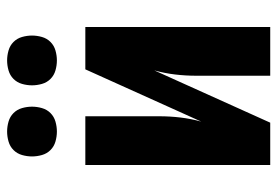

<svg xmlns="http://www.w3.org/2000/svg" viewBox="-140 -640 780 540"><g transform="rotate(-90 250.0 -370.0)"><path d="M56 0V-520H193V-312Q193 -282 189.5 -252.5Q186 -223 178 -194L325 -520H444V0H307V-208Q307 -238 310.5 -267.5Q314 -297 322 -326L175 0ZM350 -600Q336 -600 322 -604Q308 -608 298 -618Q288 -628 284 -642Q280 -656 280 -670Q280 -684 284 -698Q288 -712 298 -722Q308 -732 322 -736Q336 -740 350 -740Q364 -740 378 -736Q392 -732 402 -722Q412 -712 416 -698Q420 -684 420 -670Q420 -656 416 -642Q412 -628 402 -618Q392 -608 378 -604Q364 -600 350 -600ZM150 -600Q136 -600 122 -604Q108 -608 98 -618Q88 -628 84 -642Q80 -656 80 -670Q80 -684 84 -698Q88 -712 98 -722Q108 -732 122 -736Q136 -740 150 -740Q164 -740 178 -736Q192 -732 202 -722Q212 -712 216 -698Q220 -684 220 -670Q220 -656 216 -642Q212 -628 202 -618Q192 -608 178 -604Q164 -600 150 -600Z"/></g></svg>

Font: Iosevka Curly Heavy
Style: Regular
Weight: 900
Monospace: yes
Designer: Belleve Invis
Foundry: Belleve Invis
Version: Version 22.1.2; ttfautohint (v1.8.4)